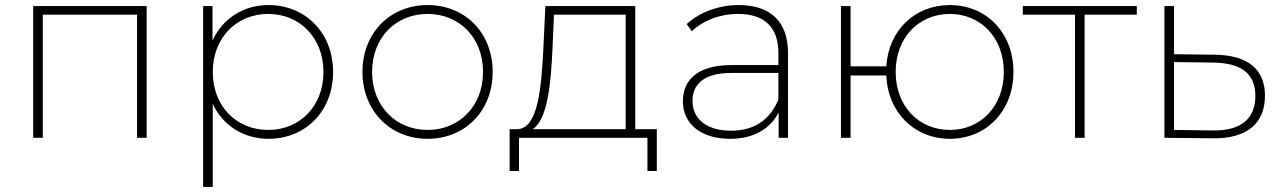

<svg xmlns="http://www.w3.org/2000/svg" viewBox="-20 -544 5053 758"><path d="M149 -486H521V0H559V-520H111V0H149Z M1039 -31C914 -31 820 -124 820 -260C820 -395 914 -489 1039 -489C1163 -489 1257 -395 1257 -260C1257 -124 1163 -31 1039 -31ZM820 -134C860 -48 942 4 1040 4C1185 4 1295 -104 1295 -260C1295 -415 1185 -524 1040 -524C941 -524 859 -471 819 -384V-520H782V194H820Z M1668 4C1816 4 1925 -106 1925 -260C1925 -415 1816 -524 1668 -524C1521 -524 1411 -415 1411 -260C1411 -106 1521 4 1668 4ZM1668 -31C1543 -31 1449 -125 1449 -260C1449 -396 1543 -489 1668 -489C1793 -489 1887 -396 1887 -260C1887 -125 1793 -31 1668 -31Z M2083 -34C2142 -72 2155 -216 2161 -348L2167 -486H2450V-34ZM2029 0H2536V131H2573V-34H2488V-520H2133L2125 -349C2117 -195 2104 -39 2024 -34H1992V131H2029Z M3053 -151C3021 -73 2960 -28 2866 -28C2770 -28 2714 -74 2714 -146C2714 -209 2756 -256 2867 -256H3053ZM2863 4C2956 4 3021 -36 3054 -100V0H3091V-334C3091 -459 3022 -524 2896 -524C2816 -524 2741 -495 2691 -449L2711 -421C2755 -462 2820 -489 2894 -489C2998 -489 3053 -436 3053 -335V-287H2867C2725 -287 2676 -221 2676 -144C2676 -56 2746 4 2863 4Z M3730 -31C3608 -31 3516 -124 3516 -260C3516 -396 3608 -489 3730 -489C3851 -489 3943 -396 3943 -260C3943 -124 3851 -31 3730 -31ZM3730 4C3874 4 3981 -106 3981 -260C3981 -415 3874 -524 3730 -524C3592 -524 3488 -425 3479 -282H3338V-520H3300V0H3338V-246H3479C3485 -100 3590 4 3730 4Z M4262 -486H4468V-520H4018V-486H4224V0H4262Z M4615 -299 4767 -297C4880 -296 4936 -254 4936 -165C4936 -75 4879 -27 4767 -29L4615 -31ZM4615 -520H4577V0L4767 2C4902 4 4974 -56 4974 -166C4974 -271 4906 -326 4777 -328L4615 -330Z"/></svg>

Font: Montserrat-Alt1 ExtLt
Style: Regular
Weight: 200
Designer: Differentunic
Foundry: Differentunic
Version: Version 7.222